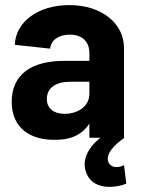

<svg xmlns="http://www.w3.org/2000/svg" viewBox="-20 -541 552 754"><path d="M331 -332V-302H232C101 -302 26 -247 26 -141C26 -35 103 9 194 8C259 9 304 -13 331 -56V0H374C323 41 304 87 316 129C339 212 439 196 476 180L467 108C439 121 412 117 404 91C398 63 424 31 469 0H467V-352C467 -449 380 -521 252 -521C130 -521 42 -456 38 -365L177 -350C180 -383 210 -405 254 -405C304 -405 331 -377 331 -332ZM164 -152C164 -197 200 -220 257 -220H331V-173C331 -123 286 -94 233 -94C193 -94 164 -114 164 -152Z"/></svg>

Font: Vanilla Cream ExtraBold
Style: Regular
Weight: 800
Designer: Jeremy Tribby, Jinavaṁso
Foundry: Tribby Type
Version: Version 1.422;Glyphs 3.1.2 (3151)